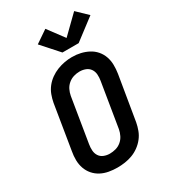

<svg xmlns="http://www.w3.org/2000/svg" viewBox="-237 -1102 1074 1221"><g transform="rotate(-30 300.0 -492.0)"><path d="M255 8Q224 8 193 2.5Q162 -3 135.5 -17Q109 -31 89.5 -53.5Q70 -76 60 -104.5Q50 -133 49.5 -164.5Q49 -196 55 -228L108 -553Q113 -580 123 -607Q133 -634 151 -657Q169 -680 193.5 -697.5Q218 -715 245 -725.5Q272 -736 299.5 -741Q327 -746 355 -746Q387 -746 417 -739Q447 -732 473.5 -718Q500 -704 519.5 -681.5Q539 -659 549 -630.5Q559 -602 559.5 -570.5Q560 -539 555 -507L501 -182Q496 -155 486 -128Q476 -101 458 -78Q440 -55 416 -37.5Q392 -20 365 -10Q338 0 310 4Q282 8 255 8ZM257 -93Q279 -93 301 -99Q323 -105 341 -120Q359 -135 369.5 -156Q380 -177 384 -199L437 -523Q441 -546 439.5 -568.5Q438 -591 426 -608.5Q414 -626 393.5 -634Q373 -642 350 -642Q328 -642 306.5 -635.5Q285 -629 267 -614Q249 -599 239 -578.5Q229 -558 225 -536L172 -212Q168 -189 169.5 -166.5Q171 -144 182.5 -126.5Q194 -109 214.5 -101Q235 -93 257 -93ZM317 -801 207 -924 298 -986 386 -868 513 -992 590 -918 436 -801Z"/></g></svg>

Font: Iosevka Curly Extended
Style: Bold Italic
Weight: 700
Width: 7
Italic angle: -9°
Monospace: yes
Designer: Belleve Invis
Foundry: Belleve Invis
Version: Version 11.1.0; ttfautohint (v1.8.3)